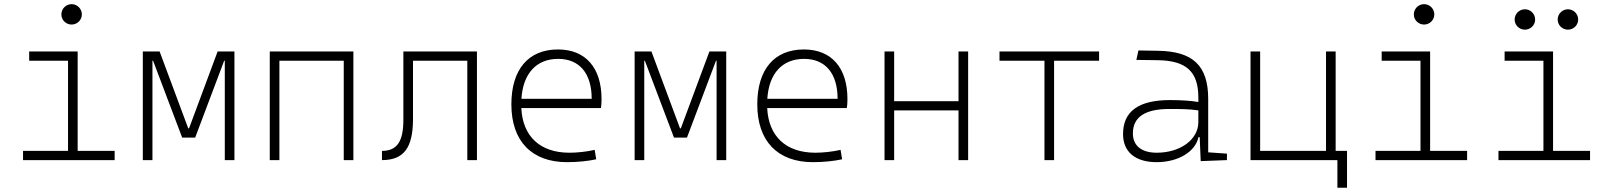

<svg xmlns="http://www.w3.org/2000/svg" viewBox="-20 -763 7657 915"><path d="M89.8 0H526.4V-43.9H350.1V-517.6H119.1V-473.6H304.2V-43.9H89.8ZM321.3 -646C348.1 -646 370.1 -667.5 370.1 -694.3C370.1 -721.2 348.1 -743.2 321.3 -743.2C294.4 -743.2 272.5 -721.2 272.5 -694.3C272.5 -667.5 294.4 -646 321.3 -646Z M660.6 0H706.5V-473.6H709.5L848.1 -107.4H910.2L1048.3 -473.6H1051.3V0H1097.2V-517.6H1017.1L880.9 -151.4H877L740.7 -517.6H660.6Z M1618.2 0H1664.1V-517.6H1265.6V0H1311.5V-473.6H1618.2Z M1800.3 0C1904.3 0 1948.2 -58.6 1948.2 -195.8V-473.6H2207V0H2252.9V-517.6H1902.3V-192.4C1902.3 -88.4 1872.1 -43.9 1800.3 -43.9Z M2682.1 9.8C2732.4 9.8 2784.2 4.4 2821.3 -3.9L2814 -48.8C2775.9 -40 2730.5 -35.2 2693.8 -35.2C2553.7 -35.2 2470.7 -113.3 2464.4 -248H2843.8C2845.7 -258.3 2846.7 -274.4 2846.7 -291C2846.7 -440.4 2770.5 -527.3 2639.2 -527.3C2498 -527.3 2417 -432.1 2417 -265.6C2417 -90.8 2513.7 9.8 2682.1 9.8ZM2464.8 -292C2472.7 -413.1 2536.1 -482.4 2640.1 -482.4C2741.7 -482.4 2799.8 -413.1 2799.8 -292Z M3004.4 0H3050.3V-473.6H3053.2L3191.9 -107.4H3253.9L3392.1 -473.6H3395V0H3440.9V-517.6H3360.8L3224.6 -151.4H3220.7L3084.5 -517.6H3004.4Z M3854 9.8C3904.3 9.8 3956.1 4.4 3993.2 -3.9L3985.8 -48.8C3947.8 -40 3902.3 -35.2 3865.7 -35.2C3725.6 -35.2 3642.6 -113.3 3636.2 -248H4015.6C4017.6 -258.3 4018.6 -274.4 4018.6 -291C4018.6 -440.4 3942.4 -527.3 3811 -527.3C3669.9 -527.3 3588.9 -432.1 3588.9 -265.6C3588.9 -90.8 3685.5 9.8 3854 9.8ZM3636.7 -292C3644.5 -413.1 3708 -482.4 3812 -482.4C3913.6 -482.4 3971.7 -413.1 3971.7 -292Z M4547.9 0H4593.8V-517.6H4547.9V-280.8H4241.2V-517.6H4195.3V0H4241.2V-236.8H4547.9Z M4957.5 0H5003.4V-473.6H5217.8V-517.6H4743.2V-473.6H4957.5Z M5702.1 4.9 5827.1 0V-30.8L5737.8 -37.1V-291.5C5737.8 -449.7 5666 -518.6 5498 -521L5405.3 -522.5L5395.5 -477.5L5498 -476.1C5633.3 -474.1 5690.9 -421.9 5690.9 -297.9V-276.9C5654.8 -283.2 5606.4 -286.1 5555.7 -286.1C5406.2 -286.1 5332 -232.4 5332 -124C5332 -39.1 5390.1 9.8 5492.2 9.8C5596.2 9.8 5677.2 -41 5691.4 -109.4H5697.3ZM5690.9 -236.8V-181.2C5690.9 -98.1 5605.5 -35.2 5492.2 -35.2C5420.4 -35.2 5378.9 -68.4 5378.9 -127.4C5378.9 -205.1 5436.5 -243.7 5553.2 -243.7C5597.7 -243.7 5649.9 -243.7 5690.9 -236.8Z M5939.5 0H6353.5V131.8H6399.4V-43.9H6345.2V-517.6H6299.3V-43.9H5985.4V-517.6H5939.5Z M6535.2 0H6971.7V-43.9H6795.4V-517.6H6564.5V-473.6H6749.5V-43.9H6535.2ZM6766.6 -646C6793.5 -646 6815.4 -667.5 6815.4 -694.3C6815.4 -721.2 6793.5 -743.2 6766.6 -743.2C6739.7 -743.2 6717.8 -721.2 6717.8 -694.3C6717.8 -667.5 6739.7 -646 6766.6 -646Z M7121.1 0H7557.6V-43.9H7381.3V-517.6H7150.4V-473.6H7335.4V-43.9H7121.1ZM7247.1 -621.6C7273.9 -621.6 7295.9 -643.1 7295.9 -669.9C7295.9 -696.8 7273.9 -718.8 7247.1 -718.8C7220.2 -718.8 7198.2 -696.8 7198.2 -669.9C7198.2 -643.1 7220.2 -621.6 7247.1 -621.6ZM7452.1 -621.6C7479 -621.6 7501 -643.1 7501 -669.9C7501 -696.8 7479 -718.8 7452.1 -718.8C7425.3 -718.8 7403.3 -696.8 7403.3 -669.9C7403.3 -643.1 7425.3 -621.6 7452.1 -621.6Z"/></svg>

Font: Cascadia Mono PL ExtraLight
Style: Regular
Weight: 200
Monospace: yes
Designer: Aaron Bell
Foundry: Saja Typeworks
Version: Version 2404.023